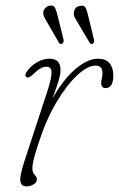

<svg xmlns="http://www.w3.org/2000/svg" viewBox="-20 -654 422 682"><path d="M75 -379.5Q65.5 -384.5 74 -397.5Q86.5 -417.5 109.2 -431.5Q132 -445.5 155 -445.5Q195 -445.5 195 -406.5Q195 -388.5 186.8 -362.8Q178.5 -337 166.5 -304Q204 -371 247.2 -408.2Q290.5 -445.5 328.5 -445.5Q355.5 -445.5 369 -429.5Q382.5 -413.5 382.5 -386.5Q382.5 -341 355 -341Q339.5 -341 339.5 -360.5Q339.5 -368 341.8 -375.5Q344 -383 344 -394.5Q344 -421 319.5 -421Q291 -421 253.5 -386Q216 -351 179.5 -289Q143 -227 117 -145.5Q103.5 -104.5 99.2 -86Q95 -67.5 95 -56.5Q95 -41.5 103 -33.2Q111 -25 111 -16.5Q111 -6 99.2 1Q87.5 8 74 8Q55.5 8 52.5 -9.8Q49.5 -27.5 64.5 -74.5L150.5 -337Q163.5 -378.5 163 -397.8Q162.5 -417 144 -417Q134 -417 122.8 -410.5Q111.5 -404 95.5 -388Q81.5 -375.5 75 -379.5ZM184.5 -599 205.5 -514Q207.5 -503.5 201.5 -499Q194 -494.5 189 -503L145.5 -578Q141 -585.5 137.2 -593.2Q133.5 -601 133.5 -609Q134.5 -619.5 141.5 -626Q148.5 -632.5 157 -634Q171 -636 175.5 -626.2Q180 -616.5 184.5 -599ZM293 -599 313.5 -514.5Q316 -503.5 310 -499Q302 -495 298 -503L253.5 -578Q249 -585 245.2 -592.8Q241.5 -600.5 242.5 -608.5Q244 -630.5 266 -633.5Q279.5 -636 284.2 -626.2Q289 -616.5 293 -599Z"/></svg>

Font: Fraunces 72pt SuperSoft Thin
Style: Italic
Weight: 100
Italic angle: -16°
Version: Version 1.000;[b76b70a41]